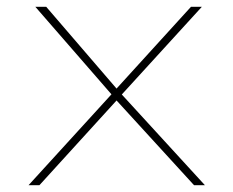

<svg xmlns="http://www.w3.org/2000/svg" viewBox="-20 -545 687 565"><path d="M551 0 316 -257 311 -264 84 -525H116L325 -282L332 -274L583 0ZM64 0 314 -274 330 -257 96 0ZM333 -261 319 -280 542 -525H574Z"/></svg>

Font: Lexend Exa Thin
Style: Regular
Weight: 250
Designer: Bonnie Shaver-Troup, Thomas Jockin
Foundry: Lexend
Version: Version 1.007